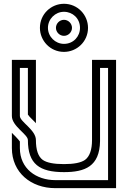

<svg xmlns="http://www.w3.org/2000/svg" viewBox="-20 -978 665 998"><path d="M83.3 -375V-625H125V-382.3C132.1 -370.4 160.4 -345.9 166.7 -337.5V-666.7H41.7V-375C41.7 -321.8 125 -279.8 125 -250C125 -125 185.7 -83.3 312.5 -83.3C421.7 -83.3 497.8 -112.9 500 -243.8V-625H541.7V-41.7H267.7C168.2 -41.7 83.3 -101.5 83.3 -208.3V-242.7C80.2 -247.9 71.9 -256.2 60.4 -268.8L41.7 -287.5V-208.3C41.7 -81.5 140.8 0 267.7 0H583.3V-666.7H458.3V-250C458.3 -199 445.8 -164.6 421.9 -146.9C401 -132.3 364.6 -125 312.5 -125C259.4 -125 222.9 -132.3 202.1 -146.9C178.1 -164.6 166.7 -199 166.7 -250C166.7 -303.2 83.3 -345.2 83.3 -375ZM312.5 -791.7C335.1 -791.7 354.2 -810.7 354.2 -833.3C354.2 -856 335.1 -875 312.5 -875C289.9 -875 270.8 -856 270.8 -833.3C270.8 -810.7 289.9 -791.7 312.5 -791.7ZM187.5 -833.3C187.5 -766.5 241 -708.3 312.5 -708.3C379.3 -708.3 437.5 -761.8 437.5 -833.3C437.5 -900.1 384 -958.3 312.5 -958.3C245.7 -958.3 187.5 -904.9 187.5 -833.3ZM312.5 -916.7C357.5 -916.7 395.8 -882.5 395.8 -833.3C395.8 -788.3 361.7 -750 312.5 -750C267 -750 229.2 -787.7 229.2 -833.3C229.2 -878.9 266.8 -916.7 312.5 -916.7Z"/></svg>

Font: Sportrop
Style: Regular
Weight: 500
Version: Version 0.9